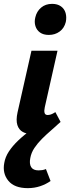

<svg xmlns="http://www.w3.org/2000/svg" viewBox="-51 -687 364 995"><path d="M115 8Q88 8 67.5 -3Q47 -14 39 -39Q31 -64 40 -105L112 -424H247L181 -131Q177 -113 180 -102Q183 -91 196 -91Q204 -91 213 -94Q222 -97 236 -106L263 -55Q229 -23 190.5 -7.5Q152 8 115 8ZM202 -506Q174 -506 156.5 -518.5Q139 -531 132.5 -552Q126 -573 132 -597Q139 -628 162 -647.5Q185 -667 219 -667Q247 -667 265 -654Q283 -641 289 -619.5Q295 -598 290 -573Q282 -541 258 -523.5Q234 -506 202 -506ZM93 288Q24 288 -7.5 250Q-39 212 -29 158Q-24 127 -5 98Q14 69 44 40.5Q74 12 116 -18.5Q158 -49 209 -84L262 -55Q239 -33 214 -11.5Q189 10 166.5 32.5Q144 55 127.5 79.5Q111 104 106 132Q100 162 110.5 179Q121 196 149 196Q158 196 168 194.5Q178 193 187 189L211 251Q187 268 157 278Q127 288 93 288Z"/></svg>

Font: Ysabeau Office ExtraBold
Style: Italic
Weight: 800
Italic angle: -12°
Designer: Christian Thalmann (Catharsis Fonts)
Version: Version 2.001;gftools[0.9.30]; featfreeze: tnum,lnum,ss02